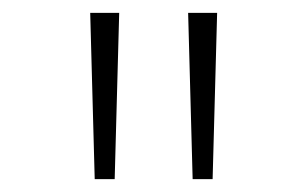

<svg xmlns="http://www.w3.org/2000/svg" viewBox="-20 -749 461 298"><path d="M127 -471 120 -729H165L158 -471ZM279 -471 272 -729H317L310 -471Z"/></svg>

Font: Noto Sans Bengali UI ExtraLight
Style: Regular
Weight: 200
Designer: Jelle Bosma - Monotype Design Team
Foundry: Monotype Imaging Inc.
Version: Version 2.003; ttfautohint (v1.8.4.7-5d5b)